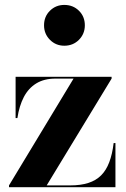

<svg xmlns="http://www.w3.org/2000/svg" viewBox="-20 -780 523 800"><path d="M17.5 0V-7.5L286.5 -452.5H211Q164 -452.5 131.2 -432.5Q98.5 -412.5 79.2 -375.5Q60 -338.5 52.5 -288H45V-460H445V-452.5L174.5 -7.5H272.5Q316.5 -7.5 348.2 -17.8Q380 -28 401.2 -49.2Q422.5 -70.5 435.2 -104Q448 -137.5 453.5 -184H461V0ZM248 -589.5Q212.5 -589.5 188 -614.2Q163.5 -639 163.5 -674.5Q163.5 -711 188 -735.2Q212.5 -759.5 248 -759.5Q284.5 -759.5 309 -735.2Q333.5 -711 333.5 -674.5Q333.5 -639 309 -614.2Q284.5 -589.5 248 -589.5Z"/></svg>

Font: Bodoni Moda 28pt
Style: Bold
Weight: 700
Designer: Owen Earl
Foundry: indestructible type
Version: Version 2.005